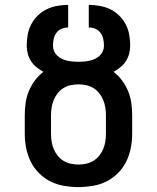

<svg xmlns="http://www.w3.org/2000/svg" viewBox="-20 -755 640 783"><path d="M300 8Q271 8 241.5 3Q212 -2 186 -15Q160 -28 139 -49Q118 -70 105 -96.5Q92 -123 86.5 -152Q81 -181 81 -210V-285Q81 -310 84.5 -335Q88 -360 97.5 -383Q107 -406 122 -426.5Q137 -447 157 -462Q143 -470 129.5 -480.5Q116 -491 107 -505Q98 -519 93.5 -535.5Q89 -552 89 -569Q89 -591 93 -613.5Q97 -636 107.5 -656Q118 -676 134.5 -692Q151 -708 171 -717.5Q191 -727 213 -731Q235 -735 258 -735V-643Q244 -643 231 -637.5Q218 -632 210 -621Q202 -610 199 -596Q196 -582 196 -569Q196 -557 200.5 -546.5Q205 -536 213.5 -528Q222 -520 232.5 -515Q243 -510 254.5 -507.5Q266 -505 277.5 -504Q289 -503 300 -503Q311 -503 322.5 -504Q334 -505 345.5 -507.5Q357 -510 367.5 -515Q378 -520 386.5 -528Q395 -536 399.5 -546.5Q404 -557 404 -569Q404 -582 401 -596Q398 -610 390 -621Q382 -632 369 -637.5Q356 -643 342 -643V-735Q365 -735 387 -731Q409 -727 429 -717.5Q449 -708 465.5 -692Q482 -676 492.5 -656Q503 -636 507 -613.5Q511 -591 511 -569Q511 -552 506.5 -535.5Q502 -519 493 -505Q484 -491 470.5 -480.5Q457 -470 443 -462Q463 -447 478 -426.5Q493 -406 502.5 -383Q512 -360 515.5 -335Q519 -310 519 -285V-210Q519 -181 513.5 -152Q508 -123 495 -96.5Q482 -70 461 -49Q440 -28 414 -15Q388 -2 358.5 3Q329 8 300 8ZM300 -84Q316 -84 332 -87.5Q348 -91 361.5 -99.5Q375 -108 385 -120.5Q395 -133 401 -147.5Q407 -162 409.5 -178Q412 -194 412 -210V-285Q412 -301 409.5 -316.5Q407 -332 401 -347Q395 -362 385 -374.5Q375 -387 361.5 -395.5Q348 -404 332 -407.5Q316 -411 300 -411Q284 -411 268 -407.5Q252 -404 238.5 -395.5Q225 -387 215 -374.5Q205 -362 199 -347Q193 -332 190.5 -316.5Q188 -301 188 -285V-210Q188 -194 190.5 -178Q193 -162 199 -147.5Q205 -133 215 -120.5Q225 -108 238.5 -99.5Q252 -91 268 -87.5Q284 -84 300 -84Z"/></svg>

Font: Iosevka Etoile Semibold
Style: Regular
Weight: 600
Designer: Belleve Invis
Foundry: Belleve Invis
Version: Version 22.1.2; ttfautohint (v1.8.4)